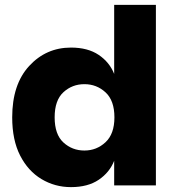

<svg xmlns="http://www.w3.org/2000/svg" viewBox="-20 -760 718 787"><path d="M271 7Q205 7 150 -26Q95 -59 62.5 -122.5Q30 -186 30 -279Q30 -414 99.5 -489.5Q169 -565 271 -565Q340 -565 384.5 -535Q429 -505 448 -457V-740H619V0H448V-101Q429 -53 384.5 -23Q340 7 271 7ZM326 -143Q376 -143 412.5 -177Q449 -211 449 -279Q449 -348 412.5 -381.5Q376 -415 326 -415Q276 -415 240 -382Q204 -349 204 -279Q204 -209 240 -176Q276 -143 326 -143Z"/></svg>

Font: Ulagadi Sans
Style: Bold
Weight: 700
Designer: Ninad Kale (Devanagari), Jonny Pinhorn (Latin)
Foundry: Indian Type Foundry
Version: Version 3.01;March 29, 2020;FontCreator 12.0.0.2522 64-bit; 